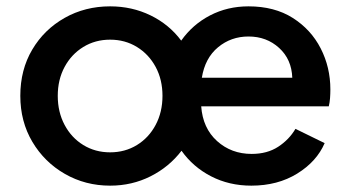

<svg xmlns="http://www.w3.org/2000/svg" viewBox="-20 -573 1105 605"><path d="M327 12Q396 12 454.5 -17.5Q513 -47 552 -98Q588 -47 645 -17.5Q702 12 772 12Q855 12 916.5 -26Q978 -64 1003 -122L911 -167Q891 -133 856.5 -110.5Q822 -88 773 -88Q709 -88 664 -128.5Q619 -169 614 -238H1016Q1019 -250 1020 -264Q1021 -278 1021 -291Q1021 -361 990.5 -420.5Q960 -480 902.5 -516.5Q845 -553 763 -553Q697 -553 642 -524.5Q587 -496 551 -445Q513 -496 454.5 -524.5Q396 -553 327 -553Q248 -553 183.5 -516.5Q119 -480 81.5 -416.5Q44 -353 44 -271Q44 -190 82 -126Q120 -62 184.5 -25Q249 12 327 12ZM327 -93Q280 -93 242.5 -116Q205 -139 183.5 -179.5Q162 -220 162 -271Q162 -322 183.5 -362Q205 -402 242.5 -425Q280 -448 327 -448Q374 -448 411.5 -425Q449 -402 470.5 -362Q492 -322 492 -271Q492 -220 470.5 -179.5Q449 -139 411.5 -116Q374 -93 327 -93ZM616 -328Q626 -390 667 -424Q708 -458 763 -458Q820 -458 859.5 -422Q899 -386 901 -328Z"/></svg>

Font: Custom Plus Jakarta Sans SemiBold
Style: Regular
Weight: 600
Designer: Gumpita Rahayu & FullSphere
Foundry: Tokotype & FullSphere
Version: Version 1.001;hotconv 1.0.117;makeotfexe 2.5.65602